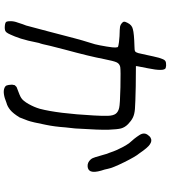

<svg xmlns="http://www.w3.org/2000/svg" viewBox="40 -817 920 1040"><g transform="rotate(90 500.0 -297.0)"><path d="M323.2 -736.3Q335.9 -738.3 348.6 -734.4Q368.2 -726.6 349.6 -636.7Q338.9 -585.9 338.9 -582L337.9 -573.2L447.3 -572.3Q542 -570.3 570.8 -567.9Q599.6 -565.4 617.2 -556.6Q634.8 -547.9 652.3 -530.8Q669.9 -513.7 675.8 -492.2Q680.7 -472.7 682.6 -425.8Q684.6 -383.8 675.8 -244.1Q671.9 -209 669.9 -190.4Q666 -132.8 656.2 -85.9Q641.6 -10.7 633.3 12.2Q625 35.2 616.2 56.6Q594.7 91.8 575.7 107.4Q556.6 123 537.1 127.9Q482.4 150.4 456.1 138.7Q446.3 134.8 442.9 127Q439.5 119.1 438.5 97.7L441.4 83L451.2 73.2Q502 54.7 510.7 47.9Q526.4 38.1 543.5 7.8Q560.5 -22.5 569.3 -52.7Q594.7 -149.4 605.5 -345.7Q608.4 -396.5 607.4 -420.9Q606.4 -450.2 596.2 -463.9Q585.9 -477.5 564.5 -482.4Q544.9 -487.3 453.1 -489.3Q361.3 -491.2 342.8 -488.3Q325.2 -484.4 317.9 -469.2Q310.5 -454.1 299.8 -399.4Q285.2 -322.3 249 -189.5Q234.4 -135.7 228.5 -109.4Q217.8 -58.6 212.9 -48.8Q208 -26.4 200.2 9.8Q189.5 53.7 177.7 82Q166 110.4 161.1 119.1Q155.3 129.9 148.4 133.8Q137.7 138.7 119.1 136.7Q100.6 134.8 97.7 127.9Q94.7 123 94.7 105.5Q94.7 86.9 102.5 66.4Q112.3 35.2 118.2 21.5Q127.9 -16.6 150.4 -99.6Q196.3 -278.3 206.1 -306.6Q214.8 -333 219.7 -351.6Q225.6 -375 231.9 -413.6Q238.3 -452.1 237.3 -462.9Q236.3 -472.7 235.4 -474.6Q234.4 -476.6 225.6 -478.5Q215.8 -481.4 175.8 -484.4Q133.8 -485.4 124 -487.3Q114.3 -489.3 106.4 -496.1Q98.6 -502 97.7 -508.3Q96.7 -514.6 103.5 -527.3Q115.2 -551.8 137.7 -556.6Q161.1 -563.5 232.4 -565.4Q252 -565.4 257.8 -568.8Q263.7 -572.3 267.6 -585.9Q272.5 -605.5 279.3 -638.7Q282.2 -655.3 285.2 -666Q290 -684.6 293 -698.2Q296.9 -710 300.8 -719.7Q307.6 -736.3 323.2 -736.3ZM727.5 -653.3Q743.2 -662.1 762.7 -648.4Q770.5 -643.6 782.7 -629.4Q794.9 -615.2 811.5 -590.8Q827.1 -573.2 858.4 -510.3Q889.6 -447.3 894.5 -420.9Q897.5 -404.3 904.3 -384.8Q915 -347.7 908.2 -329.1Q901.4 -312.5 880.4 -311.5Q859.4 -310.5 843.8 -328.1Q835.9 -336.9 831.1 -354Q826.2 -371.1 816.4 -404.3Q814.5 -414.1 807.6 -429.7Q799.8 -453.1 792 -470.7Q775.4 -507.8 755.9 -536.1Q729.5 -564.5 711.9 -591.8Q695.3 -617.2 710.9 -637.7Q718.8 -649.4 727.5 -653.3Z"/></g></svg>

Font: JasonHandwriting4
Style: Regular
Weight: 400
Version: Version 1.01.21